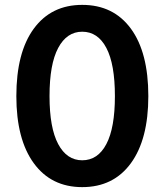

<svg xmlns="http://www.w3.org/2000/svg" viewBox="-20 -751 675 787"><path d="M317 16Q190 16 118.5 -82Q47 -180 47 -357Q47 -536 118.5 -633.5Q190 -731 317 -731Q445 -731 516.5 -633.5Q588 -536 588 -357Q588 -180 516.5 -82Q445 16 317 16ZM317 -94Q381 -94 416 -160.5Q451 -227 451 -357Q451 -488 416 -554.5Q381 -621 317 -621Q254 -621 218.5 -554.5Q183 -488 183 -357Q183 -227 218.5 -160.5Q254 -94 317 -94Z"/></svg>

Font: Wix Madefor Text
Style: Bold
Weight: 700
Designer: Dalton Maag Ltd
Foundry: Dalton Maag Ltd
Version: Version 3.100